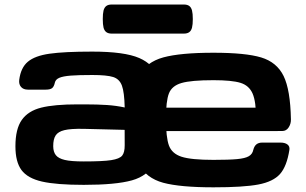

<svg xmlns="http://www.w3.org/2000/svg" viewBox="-20 -802 1329 833"><path d="M46.9 -167.5Q46.9 -242.7 74.6 -281.7Q102.2 -320.8 158.8 -335Q215.4 -349.2 316.9 -349.2H346.2Q404.5 -349.1 444 -346.4Q483.5 -343.8 521 -335.7Q519.5 -401.9 509 -430.4Q498.5 -459 471.2 -467.8Q443.8 -476.6 380.3 -476.6Q320.6 -476.6 287.3 -474Q253.9 -471.4 237.5 -464.5Q221.2 -457.5 218.1 -443.9Q214.3 -426 205.8 -419.5Q197.4 -413.1 178.6 -413.1H101Q81.6 -413.1 71.4 -424.7Q61.2 -436.2 63.4 -455.5Q70.2 -508.5 100.9 -534.2Q131.6 -560 195.1 -569Q258.6 -578.1 380.3 -578.1Q520.3 -578.1 584.3 -550.2Q648.3 -522.4 666.7 -463.3Q685.1 -404.2 685.1 -281.2Q685.1 -157.3 653.8 -98.2Q622.5 -39.1 552.3 -19.5Q482.2 0 343.3 0Q224.6 0 162.1 -14.3Q99.6 -28.6 73.2 -64.2Q46.9 -99.8 46.9 -167.5ZM521 -171.9 520.8 -238.6 343.1 -243Q287 -244.1 259.5 -237.4Q232 -230.7 221.4 -214.4Q210.7 -198.1 210.9 -167.5Q211.1 -142.7 222.4 -128.7Q233.7 -114.6 261 -108.1Q288.3 -101.6 343.3 -101.6Q425.8 -101.6 462.3 -107.2Q498.7 -112.9 510 -126.8Q521.2 -140.7 521 -171.9ZM545.3 -284.2Q545.3 -410.3 580 -471.6Q614.6 -532.9 688.9 -553.1Q763.2 -573.2 906.1 -573.2Q1045.1 -573.2 1113 -552.8Q1181 -532.3 1210.4 -472.3Q1239.8 -412.2 1242.2 -283.9Q1242.6 -264.9 1232.4 -249.3Q1222.3 -233.6 1204.6 -233.6H1129.8Q1118.2 -233.6 1109.3 -241.3Q1100.5 -248.9 1095.8 -260.9Q1091 -272.9 1091 -285.2Q1091.2 -361 1075.9 -396.1Q1060.5 -431.2 1023.3 -442.6Q986 -454.1 906.1 -454.1Q809 -454.1 767.3 -441.8Q725.6 -429.6 712.8 -396.5Q700 -363.4 700 -287.1Q700 -206.3 712.9 -170.9Q725.9 -135.5 767.5 -122Q809.2 -108.4 906.1 -108.4Q973.7 -108.4 1008.7 -111.7Q1043.7 -115 1059.4 -124.2Q1075.2 -133.3 1079 -152.1Q1083.1 -168.1 1092.5 -175.7Q1101.9 -183.4 1118.2 -183.4H1196.6Q1216.4 -183.4 1227.1 -175.2Q1237.8 -167 1235.6 -152.1Q1224.5 -80.7 1195 -47.2Q1165.4 -13.8 1100.8 -1.5Q1036.1 10.7 906.1 10.7Q761.9 10.7 688.1 -9.1Q614.4 -29 579.8 -91.4Q545.3 -153.8 545.3 -284.2ZM624.3 -335H1177.7Q1193.1 -335 1201.6 -329.7Q1210.1 -324.4 1213.4 -313.7Q1216.8 -303 1216.8 -284.2Q1216.8 -278.2 1216.4 -271.2Q1216.1 -256.6 1213.4 -249Q1210.7 -241.4 1203.7 -237.4Q1196.7 -233.4 1183.6 -233.4H624.3Q609 -233.4 600.5 -238.7Q592 -243.9 588.6 -254.6Q585.3 -265.3 585.3 -284.2Q585.3 -303 588.6 -313.7Q592 -324.4 600.5 -329.7Q609 -335 624.3 -335ZM464.9 -782.4H777.4Q792.8 -782.4 801.3 -776Q809.8 -769.5 813.1 -756.3Q816.5 -743.2 816.5 -719.3Q816.5 -695.5 813.1 -682.3Q809.8 -669.1 801.3 -662.7Q792.8 -656.2 777.4 -656.2H464.9Q449.6 -656.2 441.1 -662.7Q432.6 -669.1 429.2 -682.3Q425.9 -695.5 425.9 -719.3Q425.9 -743.2 429.2 -756.3Q432.6 -769.5 441.1 -776Q449.6 -782.4 464.9 -782.4Z"/></svg>

Font: Gyrochrome
Style: Regular
Weight: 400
Designer: David Moles
Foundry: David Moles
Version: Version 1.005;Glyphs 3.2.3 (3260)